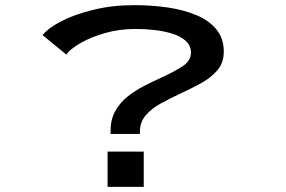

<svg xmlns="http://www.w3.org/2000/svg" viewBox="-20 -726 1112 746"><path d="M409.5 -205.5V-216.5Q409.5 -261 427.5 -293.8Q445.5 -326.5 475 -350.2Q504.5 -374 539.2 -391.8Q574 -409.5 607 -424.5Q653.5 -445.5 687.8 -467.5Q722 -489.5 722 -521.5Q722 -548 703 -566Q684 -584 652.5 -594.2Q621 -604.5 583.2 -609Q545.5 -613.5 507.5 -613.5Q443.5 -613.5 387.8 -597.5Q332 -581.5 292.5 -558.5Q253 -535.5 237.5 -514L145.5 -589.5Q167 -617 218.8 -643.8Q270.5 -670.5 343.8 -688.2Q417 -706 501.5 -706Q570 -706 632.5 -696.8Q695 -687.5 744 -666.8Q793 -646 821.2 -611.2Q849.5 -576.5 849.5 -525.5Q849.5 -482.5 824.8 -453.2Q800 -424 761.2 -402.8Q722.5 -381.5 681 -362.5Q641 -344 605 -324.2Q569 -304.5 546.2 -278Q523.5 -251.5 523.5 -213.5V-205.5ZM398 -137H538.5V0H398Z"/></svg>

Font: Trispace Expanded Medium
Style: Regular
Weight: 500
Width: 7
Designer: Tyler Finck
Foundry: Etcetera Type Company
Version: Version 1.210; ttfautohint (v1.8.3)